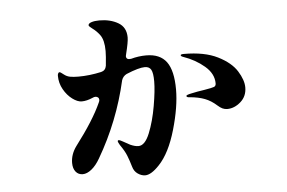

<svg xmlns="http://www.w3.org/2000/svg" viewBox="-46 -679 1092 730"><g transform="rotate(-5 500.0 -314.0)"><path d="M625 -328Q625 -262 600 -175.5Q575 -89 534 -46Q503 -13 480 -13Q466 -13 452 -22.5Q438 -32 433 -50Q426 -74 418.5 -93Q411 -112 394 -136Q387 -148 387 -151Q387 -155 392 -155Q395 -155 407.5 -148Q420 -141 433 -134Q451 -126 464 -126Q489 -126 507 -170.5Q525 -215 535 -273Q545 -331 545 -366Q545 -398 538 -410.5Q531 -423 514 -423Q491 -423 443 -403Q429 -396 424 -381Q389 -227 310 -92Q295 -66 277.5 -52Q260 -38 244 -38Q227 -38 217 -50.5Q207 -63 207 -84Q207 -117 229 -147Q299 -239 328 -304Q331 -310 331 -314Q331 -320 327 -323.5Q323 -327 317 -327Q312 -327 306 -324Q283 -314 264 -314Q248 -314 228.5 -328.5Q209 -343 195.5 -367Q182 -391 182 -419Q182 -424 184 -428Q186 -432 189 -432Q192 -432 197 -428Q202 -424 205 -422Q215 -414 227.5 -411.5Q240 -409 260 -409Q302 -409 347 -419Q364 -423 367 -441Q371 -479 371 -497Q371 -539 356 -559Q344 -575 329.5 -585.5Q315 -596 315 -600Q315 -607 327 -611Q339 -615 357 -615Q399 -615 429 -597.5Q459 -580 459 -541Q459 -524 448 -480L446 -471Q446 -456 465 -459Q494 -467 523 -467Q576 -467 600.5 -433.5Q625 -400 625 -328ZM888 -313Q888 -279 864 -258Q840 -237 813 -237Q803 -237 794.5 -241Q786 -245 776 -254Q755 -273 731.5 -282Q708 -291 675 -294Q669 -294 665.5 -295.5Q662 -297 662 -300Q662 -304 682 -308Q704 -313 732 -317Q762 -322 769.5 -325Q777 -328 777 -338Q777 -375 743 -404Q709 -433 663 -449Q654 -452 654 -456Q654 -460 666 -460Q745 -460 795 -435Q845 -410 866.5 -375.5Q888 -341 888 -313Z"/></g></svg>

Font: Shippori Mincho B1 ExtraBold
Style: Regular
Weight: 800
Designer: FONTDASU
Foundry: FONTDASU / Google Inc. / but / Adobe
Version: Version 3.110; ttfautohint (v1.8.3)